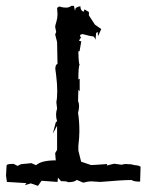

<svg xmlns="http://www.w3.org/2000/svg" viewBox="-22 -604 488 639"><path d="M1 1.5 -2 -19.5 0 -53.7Q1 -58.6 23.4 -58.6L36.6 -51.8L47.9 -57.6L82.5 -61L98.1 -54.2Q115.7 -70.3 163.6 -70.3L161.6 -94.2L168 -105.5V-185.5L153.8 -159.2L163.6 -196.8L168 -200.7Q164.6 -211.4 164.6 -222.2Q164.6 -232.9 168 -242.2L165.5 -264.6Q168.5 -277.3 168.5 -301.3Q168.5 -324.7 164.6 -356L162.1 -374.5Q162.1 -388.7 169.4 -391.6L168 -463.9L161.6 -489.3L165 -497.6L161.6 -514.6Q161.6 -519 165.5 -531.2Q169.4 -543.5 169.4 -556.6L168 -577.6L174.8 -582.5Q187.5 -578.6 196.8 -578.6Q208.5 -578.6 215.3 -584.5H224.1L227.5 -568.4L230 -577.6Q239.7 -583 245.6 -583Q245.6 -568.4 256.3 -564.9L259.3 -572.8L273.9 -564V-552.7L293.9 -522L314.9 -507.3L304.2 -483.4L303.2 -498L297.9 -494.1L295.9 -471.7Q292 -483.4 285.2 -483.4Q278.8 -483.4 252.4 -490.7L244.6 -487.8Q244.6 -480 248 -480L240.7 -468.8L248.5 -466.3L242.7 -433.1L238.8 -433.6Q239.7 -389.2 243.2 -389.2Q238.8 -383.8 238.8 -339.8L243.2 -341.8V-300.3L238.8 -305.2L237.8 -268.1Q241.2 -259.8 241.2 -251Q241.2 -241.2 237.8 -228.5Q242.2 -200.7 242.2 -167.5Q242.2 -146.5 238.8 -119.1V-103L248 -65.9L281.2 -54.7Q290 -54.7 334.5 -58.1L333.5 -53.2L357.9 -59.1L382.8 -55.7Q389.6 -58.1 397 -58.1Q415 -58.1 424.3 -54.7Q444.8 -53.2 445.8 -47.9L444.3 0.5Q422.4 0.5 416 -4.9Q384.3 -4.9 312 1.5L280.3 -0.5Q272 -0.5 254.9 3.9L233.4 -5.4Q227.1 2.4 203.6 2.4Q203.6 -1 181.2 -1L170.9 -12.7L169.4 1.5L116.2 -2.4L104.5 14.6L80.6 6.3L61 12.2L65.9 5.4Z"/></svg>

Font: Truetypewriter PolyglOTT
Style: Regular
Weight: 400
Designer: Sergey Beatoff a.k.a. Sam_T
Version: Version 3.76